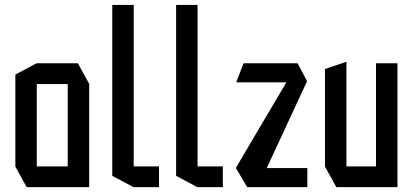

<svg xmlns="http://www.w3.org/2000/svg" viewBox="-20 -768 1697 788"><path d="M131 -423.1V-508.3H299.6L346 -424.1V-423.1ZM89.4 0 43 -84.2V-85.2H258V0ZM43 -85.2V-462L130 -508.3H131V-85.2ZM258 0V-423.1H346V0Z M527.8 0 440.8 -46.4V-747.8H528.8V0ZM528.8 0V-85.2H632.6V0Z M789.8 0 702.8 -46.4V-747.8H790.8V0ZM790.8 0V-85.2H894.6V0Z M949.8 -430.1V-431.1L979.6 -508.3H1201.4L1192 -430.1ZM1065.8 -58.8 948.2 -78.3V-79.2L1201.4 -508.3L1240.2 -434.7ZM994.5 0 948.2 -78.3H1241.4V0Z M1523.2 0V-508.3H1611.2V0H1524.2ZM1360.2 0 1313.8 -84.2V-85.2H1523.2V0ZM1313.8 -85.2V-484.7L1400.8 -514.3H1401.8V-85.2Z"/></svg>

Font: Foldit Thin
Style: Regular
Weight: 100
Designer: Sophia Tai
Foundry: Sophia Tai
Version: Version 1.003